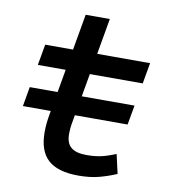

<svg xmlns="http://www.w3.org/2000/svg" viewBox="-78 -743 742 822"><g transform="rotate(10 293.0 -332.0)"><path d="M31.7 -242.2 46.4 -327.1H502L486.8 -242.2ZM316.9 9.8Q227.1 9.8 184.8 -28.6Q142.6 -66.9 142.6 -147.9Q142.6 -168.5 144.5 -187.3Q146.5 -206.1 150.6 -229.5Q154.8 -252.9 160.6 -287.1L228.5 -673.8H333.5L265.6 -287.1Q257.3 -238.3 252.2 -211.9Q247.1 -185.5 247.1 -157.7Q247.1 -119.1 268.6 -101.1Q290 -83 335.9 -83Q371.6 -83 398.4 -88.9Q425.3 -94.7 462.4 -109.9L481.4 -26.4Q446.3 -11.2 407 -0.7Q367.7 9.8 316.9 9.8ZM64 -426.8 80.1 -517.6H536.1L520 -426.8Z"/></g></svg>

Font: Cascadia Code PL
Style: Italic
Weight: 400
Italic angle: -10°
Monospace: yes
Designer: Aaron Bell
Foundry: Saja Typeworks
Version: Version 2404.023